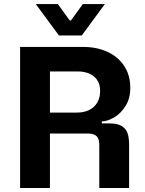

<svg xmlns="http://www.w3.org/2000/svg" viewBox="-20 -937 725 957"><path d="M415.6 -271.5H213.8L213.8 -375.8H363.3Q398.1 -375.8 424.2 -388.6Q450.3 -401.4 464.7 -425.6Q479.1 -449.9 479.1 -483.6Q479.1 -516.2 464.5 -538Q449.9 -559.8 424.7 -570.3Q399.5 -580.9 366.8 -580.9H213.8L213.4 -703.1H393.8Q461.6 -703.1 515 -678.9Q568.4 -654.7 598.9 -608.5Q629.4 -562.3 629.4 -499Q629.4 -445.7 605.2 -407.9Q581.1 -370 547.6 -351Q514.2 -331.9 487.4 -331.9V-321.8H527.1Q566 -321.8 587.2 -308.4Q608.4 -295 616 -272.3Q623.5 -249.6 623.5 -216.4V0H474.9V-212.8Q474.9 -233.7 469.5 -246.3Q464.2 -258.9 451.2 -265.2Q438.3 -271.5 415.6 -271.5ZM228.9 -703.1V0H80.1V-703.1ZM273.7 -760.1H330.6V-834.7H327.8L268.2 -916.8H158.3ZM393 -916.8 333.3 -834.7H330.6V-760.1H387.4L502.8 -916.8Z"/></svg>

Font: Wand UI Pro
Style: Regular
Weight: 400
Designer: Andreas Faust
Version: Version 1.003;FEAKit 1.0